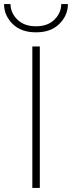

<svg xmlns="http://www.w3.org/2000/svg" viewBox="-77 -930 356 950"><path d="M-57 -910H-25Q-25 -867 8.5 -833.5Q42 -800 101 -800Q160 -800 193 -833.5Q226 -867 226 -910H259Q259 -854 217 -812Q175 -770 101 -770Q27 -770 -15 -812Q-57 -854 -57 -910ZM83 -700H120V0H83Z"/></svg>

Font: Renner
Style: Thin
Weight: 200
Version: Version 003.000 ; ttfautohint (v0.97) -l 8 -r 50 -G 200 -x 1